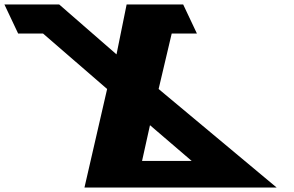

<svg xmlns="http://www.w3.org/2000/svg" viewBox="-322 -845 1325 865"><path d="M924.5 0 392.6 -444 451.6 -694H565.1L503.2 -825H248.5L202.9 -600L-55.5 -825H-302.2L-240.3 -694H-128.2L160.6 -444L58.5 0ZM541.5 -120H318L353.7 -281Z"/></svg>

Font: Hussar
Style: BdOpOblFive
Weight: 700
Foundry: Cannot Into Space Fonts
Version: Version 2.00